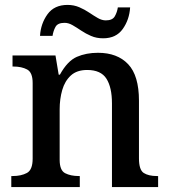

<svg xmlns="http://www.w3.org/2000/svg" viewBox="-20 -762 691 782"><path d="M26 0V-45H32Q66 -45 89.5 -57.5Q113 -70 113 -116V-424Q113 -467 90.5 -479Q68 -491 35 -491H31V-536H206L219 -458H224Q255 -514 293 -530.5Q331 -547 379 -547Q458 -547 502 -500.5Q546 -454 546 -352V-117Q546 -70 565.5 -57.5Q585 -45 619 -45H624V0H436V-341Q436 -406 413.5 -441.5Q391 -477 335 -477Q293 -477 268.5 -454.5Q244 -432 233.5 -395.5Q223 -359 223 -317V-111Q223 -68 245.5 -56.5Q268 -45 301 -45H305V0ZM400 -606Q373 -606 351 -615.5Q329 -625 310.5 -637.5Q292 -650 275.5 -659.5Q259 -669 243 -669Q215 -669 206 -652.5Q197 -636 194 -616H143Q146 -666 173.5 -704Q201 -742 255 -742Q281 -742 303 -732.5Q325 -723 343.5 -710.5Q362 -698 378.5 -688.5Q395 -679 411 -679Q438 -679 447.5 -695.5Q457 -712 460 -732H510Q507 -682 480 -644Q453 -606 400 -606Z"/></svg>

Font: Noto Serif Bengali Medium
Style: Regular
Weight: 500
Designer: Juan Bruce, Universal Thirst, Indian Type Foundry and the Monotype Design Team.
Foundry: Monotype Imaging Inc.
Version: Version 2.003; ttfautohint (v1.8.4.7-5d5b)